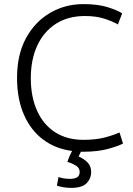

<svg xmlns="http://www.w3.org/2000/svg" viewBox="-20 -726 648 935"><path d="M326 189Q307 189 287.5 185.5Q268 182 257 178L265 136Q276 140 290 142.5Q304 145 322 145Q368 145 368 112Q368 94 354 83.5Q340 73 308 62Q312 50 318 36Q324 22 331 9Q251 -1 190.5 -46Q130 -91 96.5 -167.5Q63 -244 63 -347Q63 -460 106.5 -540Q150 -620 223.5 -663Q297 -706 386 -706Q457 -706 504.5 -691Q552 -676 575 -661L554 -607Q527 -623 486.5 -635.5Q446 -648 394 -648Q311 -648 252 -610Q193 -572 161.5 -504Q130 -436 130 -345Q130 -255 160.5 -187Q191 -119 248.5 -82Q306 -45 386 -45Q446 -45 490 -56.5Q534 -68 562 -81L579 -27Q557 -15 506.5 -1Q456 13 384 13Q380 13 374 13Q371 19 368 25Q365 31 363 36Q392 49 408 67Q424 85 424 113Q424 143 402 166Q380 189 326 189Z"/></svg>

Font: Ubuntu Sans Light
Style: Regular
Weight: 300
Designer: Dalton Maag Ltd
Foundry: Dalton Maag Ltd
Version: Version 1.006; ttfautohint (v1.8.4.7-5d5b)